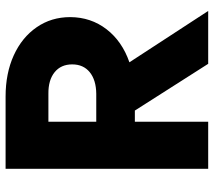

<svg xmlns="http://www.w3.org/2000/svg" viewBox="-58 -688 747 670"><g transform="rotate(-90 315.0 -353.5)"><path d="M60.5 -707H312.5Q393.6 -707 456.3 -678.5Q519 -649.9 554.4 -598.6Q589.8 -547.4 589.8 -481.4Q589.4 -409.2 547.4 -354.7Q505.4 -300.3 432.1 -274.9L611.3 0H426.8L263.7 -255.9H224.6V0H60.5ZM322.3 -390.6Q370.1 -391.1 397.5 -413.3Q424.8 -435.5 424.8 -474.6Q424.8 -513.7 397.5 -535.9Q370.1 -558.1 322.3 -557.6H224.6V-390.6Z"/></g></svg>

Font: Wanted Sans ExtraBold
Style: Regular
Weight: 800
Designer: Original Design by Kil Hyung-jin and Kang Hanbin, Wanted Lab, Inc; Hangeul from Source Han Sans by Jang Soo-young and Ka
Foundry: Wanted Lab, Inc.
Version: Version 1.003